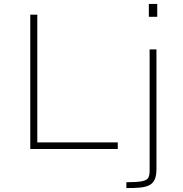

<svg xmlns="http://www.w3.org/2000/svg" viewBox="-20 -763 937 983"><path d="M135 0V-688H171V-34H583V0ZM742 -677V-743H785V-677ZM627 200V170Q681 170 706.5 165Q732 160 739 147.5Q746 135 746 113V-510H781V103Q781 137 771.5 157Q762 177 743 186Q724 195 695 197.5Q666 200 627 200Z"/></svg>

Font: Saira Expanded Thin
Style: Regular
Weight: 250
Width: 7
Designer: Hector Gatti with collaboration of the Omnibus-Type team
Foundry: Omnibus-Type
Version: Version 1.101